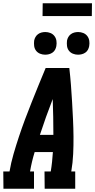

<svg xmlns="http://www.w3.org/2000/svg" viewBox="-35 -1149 580 1169"><path d="M-14 0 -15 -105H23Q32 -158 47.5 -211.5Q63 -265 80.5 -317.5Q98 -370 117.5 -422.5Q137 -475 158 -527Q179 -579 200 -631Q221 -683 243 -735H387Q393 -683 397 -631Q401 -579 404 -527Q407 -475 409.5 -422.5Q412 -370 412.5 -317.5Q413 -265 410.5 -211.5Q408 -158 399 -105H423V0H237L236 -105H274Q279 -135 282 -164Q285 -193 287 -223H176Q167 -194 160 -164.5Q153 -135 148 -105H172V0ZM208 -328H290Q290 -383 289 -437.5Q288 -492 286 -546Q265 -492 245.5 -437.5Q226 -383 208 -328ZM440 -816Q424 -816 409 -822Q394 -828 384.5 -840.5Q375 -853 373 -869Q371 -885 373 -902Q375 -913 381 -923.5Q387 -934 396.5 -941Q406 -948 417.5 -951Q429 -954 441 -954Q457 -954 472 -948Q487 -942 496.5 -929.5Q506 -917 508.5 -901Q511 -885 508 -868Q506 -857 500.5 -846.5Q495 -836 485 -829Q475 -822 463.5 -819Q452 -816 440 -816ZM240 -816Q224 -816 209 -822Q194 -828 184.5 -840.5Q175 -853 173 -869Q171 -885 173 -902Q175 -913 181 -923.5Q187 -934 196.5 -941Q206 -948 217.5 -951Q229 -954 241 -954Q257 -954 272 -948Q287 -942 296.5 -929.5Q306 -917 308.5 -901Q311 -885 308 -868Q306 -857 300.5 -846.5Q295 -836 285 -829Q275 -822 263.5 -819Q252 -816 240 -816ZM224 -1051 225 -1129H525L524 -1051Z"/></svg>

Font: Iosevka Curly Slab Extrabold
Style: Italic
Weight: 800
Italic angle: -9°
Monospace: yes
Designer: Belleve Invis
Foundry: Belleve Invis
Version: Version 22.1.2; ttfautohint (v1.8.4)